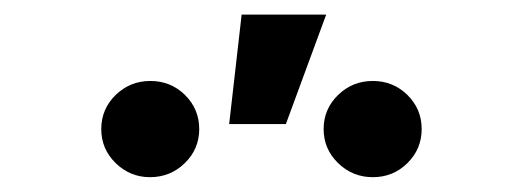

<svg xmlns="http://www.w3.org/2000/svg" viewBox="-20 -855 716 263"><path d="M490.7 -612.3Q462.9 -612.3 443.1 -631.6Q423.3 -650.9 423.3 -678.2Q423.3 -705.6 443.1 -724.9Q462.9 -744.1 490.7 -744.1Q518.6 -744.1 538.1 -724.9Q557.6 -705.6 557.6 -678.2Q557.6 -650.9 538.1 -631.6Q518.6 -612.3 490.7 -612.3ZM185.5 -612.3Q158.2 -612.3 138.4 -631.6Q118.7 -650.9 118.7 -678.2Q118.7 -705.6 138.4 -724.9Q158.2 -744.1 186 -744.1Q213.9 -744.1 233.4 -724.9Q252.9 -705.6 252.9 -678.2Q252.9 -650.9 233.2 -631.6Q213.4 -612.3 185.5 -612.3ZM293.9 -685.1 311 -835H426.8L371.6 -685.1Z"/></svg>

Font: Inter 24pt SemiBold
Style: Regular
Weight: 600
Designer: Rasmus Andersson
Foundry: rsms
Version: Version 4.001;git-66647c0bb